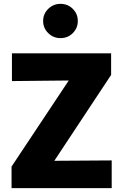

<svg xmlns="http://www.w3.org/2000/svg" viewBox="-20 -977 640 997"><path d="M40 0V-112L337 -559L42 -556V-700H557V-588L262 -142L560 -144V0ZM294 -779Q257 -779 230.5 -805Q204 -831 204 -868Q204 -905 230.5 -931Q257 -957 294 -957Q332 -957 358 -931Q384 -905 384 -868Q384 -831 358 -805Q332 -779 294 -779Z"/></svg>

Font: Red Hat Mono
Style: Bold
Weight: 700
Monospace: yes
Designer: Pentagram, MCKL
Foundry: Pentagram, MCKL
Version: Version 1.023; ttfautohint (v1.8.3)